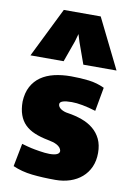

<svg xmlns="http://www.w3.org/2000/svg" viewBox="-92 -881 646 946"><g transform="rotate(10 231.0 -408.0)"><path d="M148.9 -824.2H333.5L456.5 -575.2H290.5L252.4 -681.6L240.7 -719.7L230 -681.6L191.9 -575.2H25.9ZM266.6 -383.8Q207 -383.8 207 -363.3Q207 -355.5 211.4 -349.4Q215.8 -343.3 223.1 -338.6Q230.5 -334 239.3 -331.1Q248 -328.1 256.8 -327.1Q295.4 -321.3 328.4 -309.3Q361.3 -297.4 385.5 -277.3Q409.7 -257.3 423.6 -228.3Q437.5 -199.2 437.5 -159.2Q437.5 -119.6 423.6 -88.6Q409.7 -57.6 384.8 -36.1Q359.9 -14.6 326.2 -3.4Q292.5 7.8 252.9 7.8Q189 7.8 136 2Q83 -3.9 39.1 -23.4L61.5 -138.7Q77.6 -134.3 89.6 -130.9Q101.6 -127.4 109.4 -126Q116.7 -124.5 127.9 -122.3Q139.2 -120.1 152.1 -118.2Q165 -116.2 178.2 -114.7Q191.4 -113.3 202.1 -113.3Q252 -113.3 252 -136.7Q250.5 -146 244.4 -153.1Q238.3 -160.2 229 -165.3Q219.7 -170.4 207.8 -173.8Q195.8 -177.2 182.6 -179.7Q144.5 -187 115.5 -199.2Q86.4 -211.4 66.9 -230.7Q47.4 -250 37.4 -278.1Q27.3 -306.2 27.3 -344.7Q29.3 -388.7 45.9 -419.7Q62.5 -450.7 90.8 -470.5Q119.1 -490.2 157.5 -499.3Q195.8 -508.3 241.2 -508.3Q288.6 -508.3 330.6 -503.2Q372.6 -498 409.2 -480.5L387.7 -361.3Q314.5 -383.8 266.6 -383.8Z"/></g></svg>

Font: Paytone One
Style: Regular
Weight: 400
Designer: vernon adams
Foundry: vernon adams
Version: 1.000